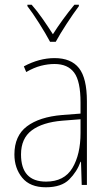

<svg xmlns="http://www.w3.org/2000/svg" viewBox="-20 -783 460 813"><path d="M295 -763Q244 -701 204 -638Q185 -668 161 -702.5Q137 -737 114 -763H96V-757Q117 -730 145.5 -685Q174 -640 192 -606H216Q234 -639 262 -682Q290 -725 314 -757V-763ZM321 -220Q321 -129 286.5 -71.5Q252 -14 175 -14Q69 -14 69 -129Q69 -197 114.5 -231Q160 -265 244 -272L321 -278ZM81 -502 91 -478Q124 -497 153.5 -504.5Q183 -512 211 -512Q267 -512 294 -475.5Q321 -439 321 -349V-302L243 -296Q147 -288 94 -248Q41 -208 41 -129Q41 -71 74 -30.5Q107 10 174 10Q240 10 273 -23Q306 -56 321 -98H323L326 0H348V-354Q348 -452 314.5 -494.5Q281 -537 211 -537Q146 -537 81 -502Z"/></svg>

Font: Noto Sans Display SemiCondensed Thin
Style: Regular
Weight: 250
Width: 4
Designer: Monotype Design team
Foundry: Monotype Imaging Inc.
Version: 1.000